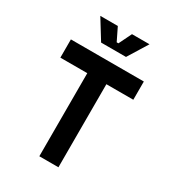

<svg xmlns="http://www.w3.org/2000/svg" viewBox="-214 -1029 1040 1149"><g transform="rotate(30 306.0 -455.0)"><path d="M240 0V-574H54V-700H558V-574H372V0ZM220 -774 136 -910H257L300 -822H312L355 -910H476L392 -774Z"/></g></svg>

Font: Space Mono
Style: Bold
Weight: 700
Monospace: yes
Designer: Colophon Foundry + Benjamin Critton
Foundry: Colophon Foundry & Benjamin Critton
Version: Version 1.003; ttfautohint (v1.8.4.7-5d5b)